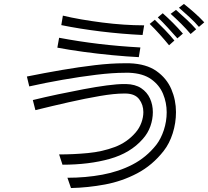

<svg xmlns="http://www.w3.org/2000/svg" viewBox="-20 -888 1053 971"><path d="M986 -752Q967 -775 937.5 -802Q908 -829 885 -849L910 -868Q937 -847 964.5 -822.5Q992 -798 1013 -775ZM944 -716Q923 -741 896.5 -767.5Q870 -794 843 -818L870 -838Q894 -817 922 -791Q950 -765 972 -740ZM877 -694Q857 -717 829.5 -747Q802 -777 778 -800L803 -821Q829 -798 854.5 -772.5Q880 -747 905 -718ZM701 -711Q596 -716 489.5 -729Q383 -742 290 -761L298 -809Q339 -799 391 -790Q443 -781 498 -774Q553 -767 605.5 -763.5Q658 -760 701 -760H709ZM835 -659Q813 -686 787 -715Q761 -744 737 -767L763 -788Q786 -766 813.5 -737.5Q841 -709 862 -683ZM682 -599Q622 -602 548 -609Q474 -616 401 -626Q328 -636 270 -647L279 -697Q380 -678 480.5 -666Q581 -654 690 -648ZM321 11Q413 11 497 -4.5Q581 -20 650.5 -56Q720 -92 770 -155Q794 -186 808.5 -230Q823 -274 823 -320Q823 -369 804.5 -413.5Q786 -458 744.5 -487.5Q703 -517 634 -520H611Q550 -520 467.5 -510Q385 -500 296.5 -484.5Q208 -469 128 -451L116 -501Q205 -519 292.5 -534Q380 -549 460.5 -558.5Q541 -568 607 -568H635Q720 -565 771.5 -528.5Q823 -492 846.5 -437Q870 -382 870 -321Q870 -266 853.5 -214Q837 -162 808 -125Q751 -52 674 -11.5Q597 29 511 45Q425 61 339 63ZM279 -107Q353 -107 425.5 -114Q498 -121 560.5 -144.5Q623 -168 666 -218Q685 -240 695 -267.5Q705 -295 705 -321Q705 -358 684 -386Q663 -414 616 -415H607Q558 -415 485 -402.5Q412 -390 328 -371Q244 -352 159 -331L146 -382Q207 -397 273.5 -411Q340 -425 403.5 -437Q467 -449 520 -456Q573 -463 608 -463H617Q664 -462 694 -442Q724 -422 738.5 -390Q753 -358 753 -321Q753 -285 740.5 -249.5Q728 -214 702 -185Q640 -114 535 -84.5Q430 -55 296 -55Z"/></svg>

Font: Train One
Style: Regular
Weight: 400
Designer: Fontworks Inc.
Foundry: Fontworks Inc.
Version: Version 1.100